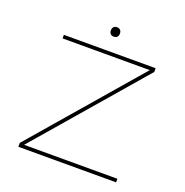

<svg xmlns="http://www.w3.org/2000/svg" viewBox="-147 -980 1072 1113"><g transform="rotate(20 389.0 -423.5)"><path d="M86 0V-24L662 -692L663 -678H112V-700H678V-677L103 -10L105 -22H689V0ZM387 -789Q373 -789 366 -797Q359 -805 359 -818Q359 -830 366 -838.5Q373 -847 387 -847Q400 -847 407.5 -839Q415 -831 415 -818Q415 -805 408 -797Q401 -789 387 -789Z"/></g></svg>

Font: Lexend Mega Thin
Style: Regular
Weight: 250
Version: Version 1.007